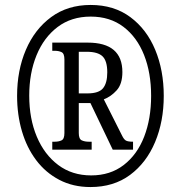

<svg xmlns="http://www.w3.org/2000/svg" viewBox="-20 -745 730 775"><path d="M345 10Q275 10 219.5 -19Q164 -48 126 -98.5Q88 -149 68.5 -215.5Q49 -282 49 -358Q49 -461 84.5 -544Q120 -627 186.5 -676Q253 -725 346 -725Q440 -725 506 -676Q572 -627 606.5 -544Q641 -461 641 -358Q641 -255 606 -171.5Q571 -88 505 -39Q439 10 345 10ZM348 -37Q425 -37 479.5 -79Q534 -121 562 -193.5Q590 -266 590 -358Q590 -451 561.5 -523Q533 -595 478.5 -636.5Q424 -678 346 -678Q268 -678 212.5 -636Q157 -594 127.5 -522Q98 -450 98 -359Q98 -266 128.5 -193.5Q159 -121 215 -79Q271 -37 348 -37ZM191 -141V-173H201Q217 -173 228.5 -178.5Q240 -184 240 -208V-505Q240 -529 228.5 -534.5Q217 -540 201 -540H191V-573H334Q474 -573 474 -454Q474 -406 451 -380.5Q428 -355 399 -344L472 -199Q480 -182 488.5 -177.5Q497 -173 517 -173V-141H435L345 -329H298V-208Q298 -184 310 -178.5Q322 -173 338 -173H350V-141ZM333 -368Q379 -368 396 -389Q413 -410 413 -453Q413 -499 394 -517.5Q375 -536 330 -536H298V-368Z"/></svg>

Font: Noto Serif ExtraCondensed
Style: Bold
Weight: 700
Width: 2
Designer: Monotype Design Team
Foundry: Monotype Imaging Inc.
Version: Version 2.014; ttfautohint (v1.8.4.7-5d5b)